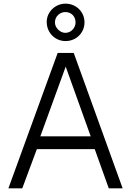

<svg xmlns="http://www.w3.org/2000/svg" viewBox="-20 -1032 716 1052"><path d="M102 0 182 -215H499L576 0H652L384 -742H296L26 0ZM443 -910C443 -967 397 -1012 339 -1012C283 -1012 236 -967 236 -912C236 -852 282 -807 339 -807C397 -807 443 -851 443 -910ZM340 -667 477 -285H201ZM394 -909C394 -880 370 -852 338 -852C309 -852 281 -880 281 -909C281 -943 309 -966 338 -966C370 -966 394 -943 394 -909Z"/></svg>

Font: Cheyenne Sans Light
Style: Regular
Weight: 300
Designer: The Public Sans project authors (U.S. Web Design System), Libre Franklin designed by Pablo Impallari and Rodrigo Fuenzal
Foundry: The Cheyenne Sans Project Authors
Version: Version 2.007